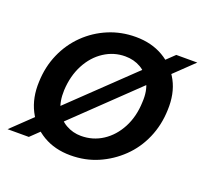

<svg xmlns="http://www.w3.org/2000/svg" viewBox="-107 -621 798 747"><g transform="rotate(20 291.5 -248.0)"><path d="M-11 0 507 -496H594L77 0ZM253 12Q188 12 139 -17Q90 -46 64 -97.5Q38 -149 41 -215Q43 -278 66.5 -331.5Q90 -385 130.5 -424.5Q171 -464 223.5 -486Q276 -508 336 -508Q401 -508 450 -479.5Q499 -451 525.5 -401Q552 -351 549 -283Q547 -220 523.5 -166Q500 -112 459 -72.5Q418 -33 366 -10.5Q314 12 253 12ZM266 -73Q315 -73 355 -99Q395 -125 419.5 -171.5Q444 -218 446 -278Q449 -325 432.5 -357.5Q416 -390 387.5 -406.5Q359 -423 323 -423Q276 -423 236 -397Q196 -371 171.5 -324.5Q147 -278 144 -218Q142 -171 158 -138.5Q174 -106 203 -89.5Q232 -73 266 -73Z"/></g></svg>

Font: DM Sans 28pt Medium
Style: Italic
Weight: 500
Italic angle: -10°
Version: Version 4.004;gftools[0.9.30]